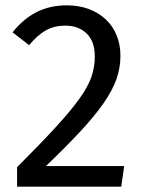

<svg xmlns="http://www.w3.org/2000/svg" viewBox="-20 -699 545 719"><path d="M431 -490Q431 -445 416 -402.5Q401 -360 367.5 -312Q334 -264 281 -207Q228 -150 152 -77H445L434 0H44V-73Q132 -161 188.5 -222.5Q245 -284 277.5 -329.5Q310 -375 322.5 -411.5Q335 -448 335 -487Q335 -544 304.5 -573.5Q274 -603 225 -603Q183 -603 152 -585.5Q121 -568 89 -530L27 -578Q68 -629 117.5 -654Q167 -679 230 -679Q276 -679 313 -665Q350 -651 376.5 -626Q403 -601 417 -566Q431 -531 431 -490Z"/></svg>

Font: Feura Sans
Style: Regular
Weight: 400
Designer: Carrois Corporate & Edenspiekermann
Foundry: Carrois Corporate GbR & Edenspiekermann AG
Version: Version 1.001